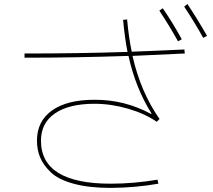

<svg xmlns="http://www.w3.org/2000/svg" viewBox="-20 -876 1040 936"><path d="M756.8 -824.2 773.4 -835.9Q822.3 -764.6 866.2 -684.6L847.7 -674.8Q807.6 -747.1 756.8 -824.2ZM877.9 -843.8 893.6 -856.4Q939.5 -788.1 989.3 -701.2L970.7 -691.4Q930.7 -763.7 877.9 -843.8ZM716.8 -320.3 718.8 -322.3Q640.6 -447.3 606.4 -603.5Q350.6 -594.7 99.6 -594.7V-615.2Q375 -615.2 601.6 -623Q587.9 -692.4 580.1 -779.3L599.6 -781.2Q607.4 -694.3 622.1 -624Q711.9 -627 878.9 -634.8L880.9 -615.2Q718.8 -607.4 626 -603.5Q665 -428.7 757.8 -295.9L744.1 -282.2Q686.5 -322.3 604 -346.2Q521.5 -370.1 440.4 -370.1Q316.4 -370.1 248 -323.2Q179.7 -276.4 179.7 -190.4Q179.7 19.5 519.5 19.5Q630.9 19.5 748 0L752 19.5Q641.6 39.1 519.5 40Q413.1 40 338.4 19.5Q263.7 -1 227.1 -36.6Q190.4 -72.3 175.3 -109.4Q160.2 -146.5 160.2 -190.4Q160.2 -285.2 233.4 -337.4Q306.6 -389.6 440.4 -389.6Q586.9 -390.6 716.8 -320.3Z"/></svg>

Font: Mgen+ 1mn thin
Style: Regular
Weight: 100
Designer: [Source Han Sans]
Ryoko NISHIZUKA  (kana & ideographs); Paul D. Hunt (Latin, Greek & Cyrillic); Wenlong ZHANG  (bopomofo
Version: Version 1.059.20150602